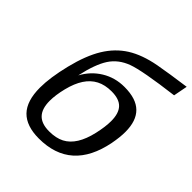

<svg xmlns="http://www.w3.org/2000/svg" viewBox="-202 -867 1011 1011"><g transform="rotate(45 303.5 -361.5)"><path d="M453.6 -324.2Q453.6 -381.8 427.5 -409.4Q401.4 -437 344.7 -437Q295.9 -437 260.5 -418.7Q225.1 -400.4 200.9 -363.5Q176.8 -326.7 162.8 -270.5Q148.9 -214.4 148.9 -171.4Q148.9 -112.8 176.3 -84Q203.6 -55.2 260.7 -55.2Q311 -55.2 345.5 -73Q379.9 -90.8 403.6 -128.7Q427.2 -166.5 440.4 -224.4Q453.6 -282.2 453.6 -324.2ZM376 -501.5Q463.4 -501.5 505.1 -460.4Q546.9 -419.4 546.9 -336.9Q546.9 -297.9 537.1 -246.1Q486.8 9.8 249 9.8Q155.8 9.8 109.6 -37.6Q63.5 -85 63.5 -184.6Q63.5 -258.8 89.8 -366.2Q116.2 -473.6 157.5 -541Q198.7 -608.4 260.7 -647.5Q322.8 -686.5 417 -704.1Q489.3 -717.3 606.9 -733.4L591.8 -654.8Q380.9 -628.4 316.2 -604.5Q251.5 -580.6 217.3 -528.1Q183.1 -475.6 160.6 -372.1Q193.4 -432.6 249.8 -467Q306.2 -501.5 376 -501.5Z"/></g></svg>

Font: Liberation Mono
Style: Italic
Weight: 400
Italic angle: -12°
Monospace: yes
Designer: Steve Matteson
Foundry: Ascender Corporation
Version: Version 2.1.5